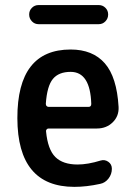

<svg xmlns="http://www.w3.org/2000/svg" viewBox="-20 -725 540 755"><path d="M257.8 -442.4Q210.9 -442.4 188 -414.6Q165 -386.7 160.2 -317.4Q160.2 -305.7 170.9 -304.7H328.1Q338.9 -304.7 338.9 -316.4Q335 -442.4 257.8 -442.4ZM272.5 9.8Q48.8 9.8 48.3 -260.3Q47.9 -530.3 257.8 -530.3Q344.7 -530.3 392.1 -476.1Q439.5 -421.9 446.3 -304.7Q448.2 -268.6 423.3 -244.1Q398.4 -219.7 361.3 -219.7H170.9Q166 -219.7 163.1 -215.8Q160.2 -211.9 161.1 -208Q168 -136.7 197.8 -107.4Q227.5 -78.1 285.2 -78.1Q325.2 -78.1 376 -93.8Q391.6 -98.6 405.8 -88.9Q419.9 -79.1 419.9 -61.5Q419.9 -40 406.7 -22.9Q393.6 -5.9 374 -2Q320.3 9.8 272.5 9.8ZM368.2 -705.1Q383.8 -705.1 394.5 -694.3Q405.3 -683.6 405.3 -668Q405.3 -652.3 394.5 -641.1Q383.8 -629.9 368.2 -629.9H131.8Q116.2 -629.9 105.5 -641.1Q94.7 -652.3 94.7 -668Q94.7 -683.6 105.5 -694.3Q116.2 -705.1 131.8 -705.1Z"/></svg>

Font: Rounded-X Mgen+ 1m medium
Style: Regular
Weight: 500
Designer: [Source Han Sans]
Ryoko NISHIZUKA  (kana & ideographs); Paul D. Hunt (Latin, Greek & Cyrillic); Wenlong ZHANG  (bopomofo
Version: Version 1.059.20150602